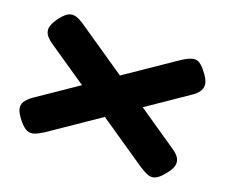

<svg xmlns="http://www.w3.org/2000/svg" viewBox="-91 -631 911 779"><g transform="rotate(20 365.0 -241.5)"><path d="M676 -464Q696 -440 701 -421.5Q706 -403 697 -387Q688 -371 665 -356L160 -11Q137 4 120 10Q103 16 88 9.5Q73 3 55 -19Q35 -43 29.5 -61Q24 -79 33.5 -94.5Q43 -110 66 -126L572 -471Q607 -495 629 -496Q651 -497 676 -464ZM54 -464Q72 -487 87.5 -493Q103 -499 119.5 -493Q136 -487 159 -471L664 -126Q689 -110 697.5 -94Q706 -78 700.5 -60Q695 -42 675 -19Q657 3 641.5 9.5Q626 16 610 10Q594 4 571 -11L65 -356Q41 -372 32.5 -388Q24 -404 30 -422.5Q36 -441 54 -464Z"/></g></svg>

Font: Fredoka Expanded SemiBold
Style: Regular
Weight: 600
Width: 7
Designer: Ben Nathan
Foundry: Milena B. Brandão, Ben Nathan
Version: Version 2.001